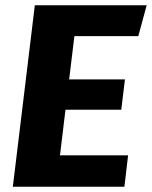

<svg xmlns="http://www.w3.org/2000/svg" viewBox="-20 -713 580 733"><path d="M264 -575 244 -410H457L443 -294H230L209 -120H469L455 0H29L113 -693H540L508 -575Z"/></svg>

Font: Qjlgwqiwhsfqbnnlvksmvfsycuq
Style: Regular
Weight: 700
Italic angle: -8°
Designer: Carrois Corporate & Edenspiekermann
Foundry: Carrois Corporate GbR & Edenspiekermann AG
Version: Version 2.001